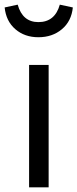

<svg xmlns="http://www.w3.org/2000/svg" viewBox="-30 -805 333 825"><path d="M135 -645Q76 -645 36 -679.5Q-4 -714 -10 -773L46 -785Q67 -710 135 -710Q206 -710 227 -785L283 -773Q277 -714 236 -679.5Q195 -645 135 -645ZM179 -526V0H95V-526Z"/></svg>

Font: FiraGO Book
Style: Regular
Weight: 350
Designer: bBox Type
Foundry: bBox Type GmbH
Version: Version 1.001;PS 001.001;hotconv 1.0.88;makeotf.lib2.5.64775